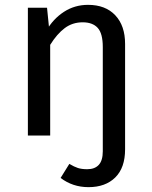

<svg xmlns="http://www.w3.org/2000/svg" viewBox="-20 -559 626 792"><path d="M345 213Q280 213 230 175L266 117Q286 129 301.5 134Q317 139 340 139Q371 139 387.5 121Q404 103 404 65V-1H496V57Q496 133 455.5 173Q415 213 345 213ZM343 -539Q415 -539 455.5 -496Q496 -453 496 -378V0H404V-365Q404 -421 383 -444Q362 -467 321 -467Q279 -467 247 -443Q215 -419 187 -374L171 -432Q199 -481 243.5 -510Q288 -539 343 -539ZM174 -527 187 -398V0H95V-527Z"/></svg>

Font: Firava
Style: Regular
Weight: 400
Designer: Carrois Corporate & Edenspiekermann AG
Foundry: Greg Finn Gibson
Version: Version 5.000